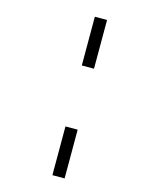

<svg xmlns="http://www.w3.org/2000/svg" viewBox="-153 -1092 974 1268"><g transform="rotate(15 333.5 -458.5)"><path d="M416.7 -250V83.3H333.3V-250ZM416.7 -1000V-666.7H333.3V-1000Z"/></g></svg>

Font: Monoid
Style: Regular
Weight: 400
Width: 4
Monospace: yes
Designer: Andreas Larsen (@larsenwork)
Version: Version 0.61